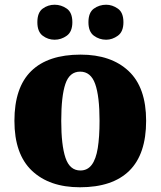

<svg xmlns="http://www.w3.org/2000/svg" viewBox="-20 -782 680 812"><path d="M318 10Q189 10 115 -60Q41 -130 41 -271Q41 -412 112 -481.5Q183 -551 321 -551Q450 -551 524 -481.5Q598 -412 598 -271Q598 -130 527 -60Q456 10 318 10ZM320 -61Q350 -61 368 -85Q386 -109 393.5 -156Q401 -203 401 -271Q401 -375 382.5 -427Q364 -479 319 -479Q274 -479 256.5 -427Q239 -375 239 -271Q239 -168 257 -114.5Q275 -61 320 -61ZM429 -614Q400 -614 377 -631Q354 -648 354 -688Q354 -729 377 -745.5Q400 -762 429 -762Q455 -762 478.5 -745.5Q502 -729 502 -688Q502 -648 478.5 -631Q455 -614 429 -614ZM211 -614Q183 -614 160.5 -631Q138 -648 138 -688Q138 -729 160.5 -745.5Q183 -762 211 -762Q239 -762 262.5 -745.5Q286 -729 286 -688Q286 -648 262.5 -631Q239 -614 211 -614Z"/></svg>

Font: Noto Serif Gujarati Black
Style: Regular
Weight: 900
Version: Version 2.102